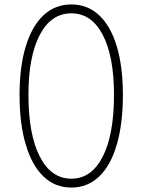

<svg xmlns="http://www.w3.org/2000/svg" viewBox="-20 -833 640 864"><path d="M68 -406Q68 -533 96 -624.5Q124 -716 176 -764.5Q228 -813 301 -813Q374 -813 426 -764.5Q478 -716 505.5 -624.5Q533 -533 533 -406Q533 -276 505.5 -182Q478 -88 426 -38.5Q374 11 301 11Q228 11 176 -38.5Q124 -88 96 -182Q68 -276 68 -406ZM493 -406Q493 -579 442.5 -676Q392 -773 301 -773Q210 -773 159 -676Q108 -579 108 -406Q108 -228 159 -128.5Q210 -29 301 -29Q392 -29 442.5 -128.5Q493 -228 493 -406Z"/></svg>

Font: Tsukimi Rounded Light
Style: Regular
Weight: 300
Designer: Takashi Funayama
Foundry: Takashi Funayama
Version: Version 1.032; ttfautohint (v1.8.3)